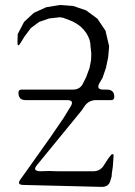

<svg xmlns="http://www.w3.org/2000/svg" viewBox="-20 -771 540 767"><path d="M364.3 -371.1Q335 -371.1 318.4 -347.7L305.7 -329.1L126 -109.4Q108.4 -86.9 143.6 -86.9L175.8 -87.9L209 -86.9H353.5Q382.8 -86.9 398.4 -116.2L413.1 -138.7L424.8 -153.3Q435.5 -159.2 433.6 -146.5L432.6 -131.8L430.7 -105.5L428.7 -91.8L426.8 -78.1L425.8 -65.4L421.9 -52.7Q416 -24.4 386.7 -24.4L74.2 -32.2Q44.9 -32.2 62.5 -55.7L70.3 -66.4L85 -86.9L182.6 -224.6L233.4 -298.8L262.7 -346.7Q277.3 -371.1 248 -371.1H82Q53.7 -371.1 53.7 -400.4Q53.7 -413.1 66.4 -413.1H271.5Q300.8 -413.1 312.5 -439.5L324.2 -462.9L337.9 -500L343.8 -531.2L344.7 -557.6L341.8 -584L340.8 -597.7L337.9 -611.3L332 -626L324.2 -639.6L314.5 -652.3L301.8 -665L287.1 -675.8L269.5 -685.5L250 -693.4L231.4 -700.2L218.8 -702.1L176.8 -697.3L136.7 -683.6L103.5 -659.2L77.1 -624L63.5 -601.6Q48.8 -576.2 49.8 -605.5L50.8 -634.8L76.2 -683.6L115.2 -719.7L165 -742.2L218.8 -751L272.5 -747.1L324.2 -729.5L369.1 -696.3L401.4 -648.4L416 -585.9L412.1 -542L403.3 -500L389.6 -460L377 -438.5Q363.3 -413.1 392.6 -413.1H407.2Q436.5 -413.1 436.5 -383.8Q436.5 -371.1 423.8 -371.1Z"/></svg>

Font: B2 Hana
Style: Regular
Weight: 500
Version: 2020-08-05; (max)